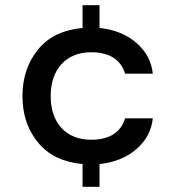

<svg xmlns="http://www.w3.org/2000/svg" viewBox="-20 -627 730 735"><path d="M66 -259C66 -188 86 -129 126 -81C165 -33 222 -6 296 1V88H361V1C418 -5 465 -24 502 -56C539 -88 560 -127 565 -174H459C443 -122 401 -92 329 -92C234 -92 174 -155 174 -259C174 -363 234 -427 329 -427C401 -427 443 -397 459 -345H565C560 -392 539 -431 502 -463C465 -495 418 -514 361 -520V-607H296V-520C222 -513 165 -486 126 -438C86 -389 66 -330 66 -259Z"/></svg>

Font: Poppins Medium
Style: Regular
Weight: 500
Designer: Ninad Kale (Devanagari), Jonny Pinhorn (Latin)
Foundry: Indian Type Foundry
Version: 4.004